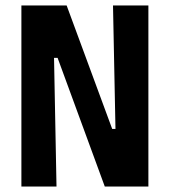

<svg xmlns="http://www.w3.org/2000/svg" viewBox="-20 -680 619 700"><path d="M58 0V-660H223L389 -210H401L392 -660H521V0H362L190 -469H177L186 0Z"/></svg>

Font: Bricolage Grotesque 12pt Condensed Bricolage Grotesque 10pt Condensed Regular
Style: Bold
Weight: 700
Width: 3
Designer: Mathieu Triay
Foundry: Atelier Triay
Version: Version 1.001; ttfautohint (v1.8.4.7-5d5b);gftools[0.9.33.de